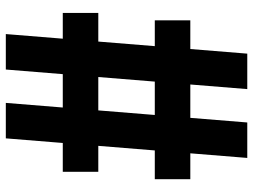

<svg xmlns="http://www.w3.org/2000/svg" viewBox="-125 -645 870 660"><g transform="rotate(90 310.0 -315.0)"><path d="M97.1 100 164.4 -730H286.3L219 100ZM333.7 100 401 -730H522.9L455.6 100ZM49.8 -534.2H596V-412.1H49.8ZM24.4 -217.9H570.6V-95.8H24.4Z"/></g></svg>

Font: Monaspace Neon Var
Style: Regular
Weight: 400
Designer: Riley Cran and the Lettermatic Team
Version: Version 1.000 (Monaspace Neon Var)